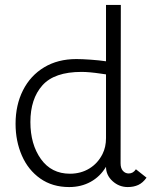

<svg xmlns="http://www.w3.org/2000/svg" viewBox="-20 -747 626 777"><path d="M43 -246Q43 -322 73 -381.5Q103 -441 158.5 -474.5Q214 -508 289 -508Q312 -508 347 -505.5Q382 -503 409 -499V-727H469L468 -86Q468 -66 477.5 -55.5Q487 -45 501 -45Q519 -45 530 -62L573 -28Q558 -7 539.5 1.5Q521 10 497 10Q462 10 435.5 -14Q409 -38 409 -72Q385 -32 346.5 -11Q308 10 260 10Q192 10 143 -24.5Q94 -59 68.5 -117.5Q43 -176 43 -246ZM395 -124Q409 -152 409 -188V-446L388 -449Q341 -456 310 -456Q200 -456 151.5 -401.5Q103 -347 103 -253Q103 -163 145.5 -103.5Q188 -44 263 -44Q307 -44 341.5 -65Q376 -86 395 -124Z"/></svg>

Font: Bellota
Style: Regular
Weight: 400
Designer: Kemie Guaida
Foundry: Kemie Guaida
Version: Version 4.001